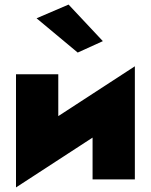

<svg xmlns="http://www.w3.org/2000/svg" viewBox="-20 -785 660 840"><path d="M140 -705 280 -765 430 -605 320 -555ZM235 -460V-277L570 -495V0H385V-183L50 35V-460Z"/></svg>

Font: Jost* Black
Style: Regular
Weight: 900
Version: Version 3.7